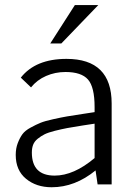

<svg xmlns="http://www.w3.org/2000/svg" viewBox="-20 -749 540 780"><path d="M43.9 0ZM284.2 -728.5H379.4L229 -572.3H184.1ZM364.3 -106.9Q279.8 -35.6 202.1 -35.6Q109.4 -35.6 109.4 -129.4Q109.4 -147.5 114.7 -161.1Q120.1 -174.8 133.1 -185.3Q146 -195.8 161.1 -203.4Q176.3 -210.9 202.6 -217.5Q229 -224.1 253.4 -228.8Q277.8 -233.4 316.4 -239.3L364.3 -246.6ZM376.5 0H433.6V-328.6Q433.6 -509.8 250 -509.8Q124.5 -509.8 64.5 -433.6Q106 -394.5 106 -394Q130.4 -424.3 167.2 -440.4Q204.1 -456.5 246.1 -456.5Q310.5 -456.5 337.4 -426Q364.3 -395.5 364.3 -314V-293.5L315.9 -286.1Q273.4 -279.8 252.4 -276.1Q231.4 -272.5 196.8 -264.9Q162.1 -257.3 144.8 -250.2Q127.4 -243.2 104.5 -230.7Q81.5 -218.3 70.8 -203.4Q60.1 -188.5 52 -167.2Q43.9 -146 43.9 -119.6Q43.9 -57.1 85.7 -22.7Q127.4 11.7 189.9 11.7Q284.7 11.7 368.2 -56.6Z"/></svg>

Font: Pontano Sans
Style: Regular
Weight: 400
Foundry: vernon adams
Version: 1.0